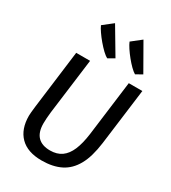

<svg xmlns="http://www.w3.org/2000/svg" viewBox="-248 -1179 1168 1311"><g transform="rotate(30 336.0 -523.5)"><path d="M295.5 8Q184 8 126.2 -50.5Q68.5 -109 68.5 -213.5Q68.5 -225 70.2 -242Q72 -259 75.5 -290.5L133.5 -747H243L186.5 -308Q183.5 -281.5 182 -259Q180.5 -236.5 180.5 -218.5Q180.5 -148.5 214 -114.2Q247.5 -80 311.5 -80Q365.5 -80 401.8 -105.8Q438 -131.5 460 -183.2Q482 -235 492.5 -313.5L548 -747H655L598 -303.5Q590.5 -247.5 577.5 -202Q564.5 -156.5 545.5 -122.5Q507.5 -54 445.5 -23Q383.5 8 295.5 8ZM336 -820.5Q319.5 -828 297 -849.5Q274.5 -871 251.5 -898.2Q228.5 -925.5 210.5 -951.8Q192.5 -978 185.5 -995L262 -1055L384.5 -848.5ZM554.5 -820.5Q538 -830 516.5 -851.2Q495 -872.5 473.5 -899Q452 -925.5 435 -951.2Q418 -977 410.5 -995.5L486 -1055L604 -848.5Z"/></g></svg>

Font: Koeln Type Sans
Style: Italic
Weight: 400
Italic angle: -7.5°
Designer: Eben Sorkin
Foundry: Eben Sorkin
Version: Version 2.001